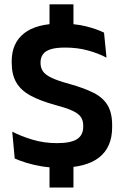

<svg xmlns="http://www.w3.org/2000/svg" viewBox="-20 -761 573 886"><path d="M319 -583.5H208.5V-741H319ZM319 104.5H208.5V-66H319ZM255 13Q210.5 13 171.8 6.5Q133 0 101.8 -9.8Q70.5 -19.5 48 -29.5L36.5 -153.5Q75.5 -133 129 -116.8Q182.5 -100.5 243 -100.5Q307 -100.5 335.5 -119Q364 -137.5 364 -176V-181.5Q364 -206.5 351.8 -222.8Q339.5 -239 311 -251.5Q282.5 -264 233.5 -277Q164.5 -296 120.2 -320.2Q76 -344.5 55 -380.8Q34 -417 34 -472V-478Q34 -562 90.8 -607Q147.5 -652 258.5 -652Q327.5 -652 377 -639.5Q426.5 -627 460 -610.5L471.5 -495Q434 -515 385.8 -528.2Q337.5 -541.5 280.5 -541.5Q238 -541.5 213.2 -533.5Q188.5 -525.5 177.8 -510Q167 -494.5 167 -472.5V-471Q167 -448.5 178.2 -432Q189.5 -415.5 218.5 -401.8Q247.5 -388 301 -373.5Q369 -354.5 412.2 -332.5Q455.5 -310.5 476.5 -275.5Q497.5 -240.5 497.5 -183V-174Q497.5 -81.5 437.2 -34.2Q377 13 255 13Z"/></svg>

Font: Anek Bangla Medium SemiBold
Style: Regular
Weight: 600
Version: Version 1.003